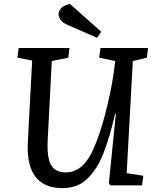

<svg xmlns="http://www.w3.org/2000/svg" viewBox="-20 -945 801 979"><path d="M496.1 -783.2 475.1 -752 320.8 -819.8Q300.3 -828.6 289.6 -842.8Q278.8 -856.9 278.8 -872.1Q278.8 -890.6 293.9 -905.3Q309.1 -919.9 336.9 -924.8ZM626 -62 710.9 -48.8 704.1 0H542L535.2 -12.2L570.8 -365.2H566.9Q552.7 -303.7 539.3 -257.6Q525.9 -211.4 508.3 -166Q490.7 -120.6 470.7 -89.6Q450.7 -58.6 425.5 -33.9Q400.4 -9.3 368.7 2.4Q336.9 14.2 298.8 14.2Q108.4 14.2 122.1 -224.1L144 -636.2L68.8 -650.9L75.2 -700.2H334L328.1 -650.9L244.1 -633.8L223.1 -230Q218.8 -141.6 240.2 -103.8Q261.7 -65.9 314.9 -65.9Q397 -65.9 446.8 -165Q483.4 -239.3 514.2 -355Q544.9 -470.7 559.1 -569.8L567.9 -633.8L485.8 -650.9L492.2 -700.2H734.9L729 -650.9L657.2 -633.8Z"/></svg>

Font: Literata Book Medium
Style: Italic
Weight: 500
Italic angle: -3°
Designer: Latin by Veronika Burian and Jose Scaglione. Greek by Irene Vlachou. Cyrillic by Vera Evstafieva
Foundry: TypeTogether
Version: Version 1.003;PS 001.003;hotconv 1.0.88;makeotf.lib2.5.64775